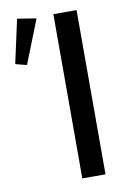

<svg xmlns="http://www.w3.org/2000/svg" viewBox="-86 -815 582 868"><g transform="rotate(-10 205.0 -381.0)"><path d="M326.7 0V-753.9H220.2V0ZM63 -548.3 142.1 -748.5 55.2 -762.2 11.2 -561.5Z"/></g></svg>

Font: Winston
Style: Regular
Weight: 400
Designer: Vernon Adams, Kim Jin-seong, David Berlow, Cristiano Sobral
Foundry: The Winston Project Authors
Version: Version 3.004